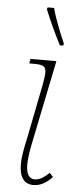

<svg xmlns="http://www.w3.org/2000/svg" viewBox="-55 -796 332 836"><g transform="rotate(5 111.0 -378.0)"><path d="M186 -606H200L203 -614C180 -667 156 -728 147 -766H119L116 -758C138 -704 156 -665 186 -606ZM124 10C156 10 182 -7 206 -32L191 -49C168 -28 149 -15 127 -15C103 -15 90 -36 90 -76C90 -110 98 -152 107 -194L177 -536H64L60 -516H80C137 -516 140 -505 127 -431L80 -194C70 -149 62 -109 62 -76C62 -16 86 10 124 10Z"/></g></svg>

Font: Noto Serif SemiCondensed Thin
Style: Italic
Weight: 100
Width: 4
Italic angle: -12°
Designer: Monotype Design Team
Foundry: Monotype Imaging Inc.
Version: Version 2.013